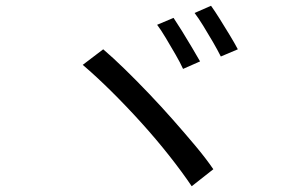

<svg xmlns="http://www.w3.org/2000/svg" viewBox="-20 -747 1040 666"><path d="M582 -685Q594 -667 611.5 -639Q629 -611 646 -582Q663 -553 674 -534L615 -508Q605 -530 588.5 -558.5Q572 -587 555 -615.5Q538 -644 525 -661ZM712 -727Q725 -709 742.5 -681Q760 -653 777 -625Q794 -597 805 -576L746 -551Q735 -573 718.5 -601.5Q702 -630 685 -657.5Q668 -685 655 -702ZM338 -576Q372 -547 412.5 -507.5Q453 -468 496 -423Q539 -378 580 -331.5Q621 -285 657.5 -241.5Q694 -198 720 -160L645 -101Q612 -150 567 -207Q522 -264 470.5 -321Q419 -378 366.5 -430Q314 -482 267 -522Z"/></svg>

Font: Farlight84_Sys_V01
Style: Regular
Weight: 400
Designer: Ryoko NISHIZUKA  (kana, bopomofo & ideographs); Paul D. Hunt (Latin, Greek & Cyrillic); Sandoll Communications , Soo-you
Foundry: Adobe
Version: Version 2.004;October 29, 2024;FontCreator 14.0.0.2814 64-bi